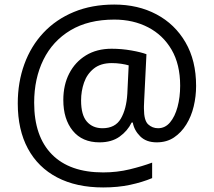

<svg xmlns="http://www.w3.org/2000/svg" viewBox="-20 -734 939 843"><path d="M841 -357Q841 -311 830.5 -267Q820 -223 798 -187.5Q776 -152 744 -130.5Q712 -109 668 -109Q622 -109 595.5 -135.5Q569 -162 563 -196H558Q540 -159 505 -134Q470 -109 417 -109Q341 -109 299.5 -160Q258 -211 258 -295Q258 -361 284 -411.5Q310 -462 357.5 -491Q405 -520 470 -520Q514 -520 556.5 -512.5Q599 -505 623 -496L613 -293Q612 -275 612 -267.5Q612 -260 612 -257Q612 -205 630.5 -188Q649 -171 674 -171Q705 -171 726.5 -196.5Q748 -222 759.5 -264.5Q771 -307 771 -358Q771 -451 733.5 -515.5Q696 -580 630.5 -614Q565 -648 482 -648Q368 -648 289.5 -601Q211 -554 170.5 -471.5Q130 -389 130 -283Q130 -135 208 -56Q286 23 433 23Q494 23 549.5 9.5Q605 -4 648 -20V48Q605 66 551.5 77.5Q498 89 433 89Q315 89 231 45Q147 1 102.5 -81.5Q58 -164 58 -280Q58 -373 87 -452.5Q116 -532 171 -590.5Q226 -649 304.5 -681.5Q383 -714 482 -714Q586 -714 667 -671Q748 -628 794.5 -548Q841 -468 841 -357ZM336 -293Q336 -229 361.5 -200Q387 -171 430 -171Q486 -171 510.5 -213Q535 -255 539 -322L545 -447Q532 -451 512 -454Q492 -457 471 -457Q422 -457 392 -433Q362 -409 349 -371.5Q336 -334 336 -293Z"/></svg>

Font: Noto Sans Tagbanwa
Style: Regular
Weight: 400
Designer: Monotype Design Team
Foundry: Monotype Imaging Inc.
Version: Version 2.001; ttfautohint (v1.8.4.7-5d5b)